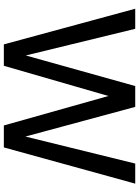

<svg xmlns="http://www.w3.org/2000/svg" viewBox="121 -862 740 1023"><g transform="rotate(90 491.5 -350.0)"><path d="M216 0 26 -700H133L275 -117L438 -700H549L707 -115L851 -700H958L765 0H648L491 -557L330 0Z"/></g></svg>

Font: DM Sans 16pt Medium
Style: Regular
Weight: 500
Version: Version 4.004;gftools[0.9.30]